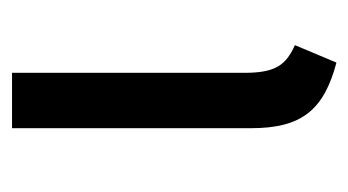

<svg xmlns="http://www.w3.org/2000/svg" viewBox="-150 -417 579 319"><g transform="rotate(-90 139.5 -257.5)"><path d="M86 -527V-130C86 -46 116 -9 195 12L224 -57C191 -72 178 -89 178 -141V-527Z"/></g></svg>

Font: FiraGO Unicode
Style: Regular
Weight: 400
Designer: bBox Type
Foundry: bBox Type GmbH
Version: Version 1.001;PS 001.001;hotconv 1.0.88;makeotf.lib2.5.64775